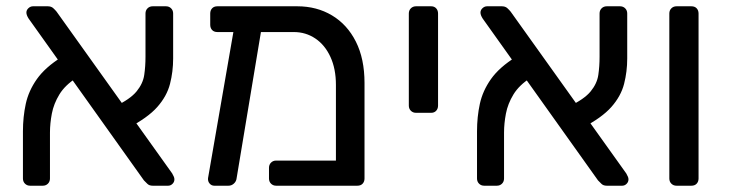

<svg xmlns="http://www.w3.org/2000/svg" viewBox="-20 -591 2320 611"><path d="M466 0Q455 0 449 -6Q443 -12 438 -17L71 -532Q64 -543 64 -551Q64 -559 70.5 -565Q77 -571 85 -571H132Q143 -571 149.5 -565Q156 -559 160 -554L528 -39Q532 -32 533.5 -28Q535 -24 535 -20Q535 -12 529 -6Q523 0 515 0ZM76 0Q66 0 59.5 -6.5Q53 -13 53 -23V-173Q53 -219 62 -260.5Q71 -302 97.5 -339.5Q124 -377 177 -410L223 -343Q187 -320 169 -290.5Q151 -261 145 -229.5Q139 -198 139 -169V-23Q139 -13 132.5 -6.5Q126 0 116 0ZM386 -183 345 -252Q394 -275 414.5 -300Q435 -325 439 -352.5Q443 -380 443 -410V-548Q443 -558 449.5 -564.5Q456 -571 466 -571H508Q518 -571 524.5 -564.5Q531 -558 531 -548V-405Q531 -363 521 -324Q511 -285 480.5 -250.5Q450 -216 386 -183Z M915 -489H672Q661 -489 655 -495.5Q649 -502 649 -512V-548Q649 -558 655 -564.5Q661 -571 672 -571H926Q988 -571 1036.5 -542Q1085 -513 1112.5 -458.5Q1140 -404 1140 -327V-23Q1140 -13 1134 -6.5Q1128 0 1117 0H859Q849 0 842.5 -6.5Q836 -13 836 -23V-57Q836 -67 842.5 -73.5Q849 -80 859 -80H1049V-321Q1049 -372 1031.5 -410Q1014 -448 983.5 -468.5Q953 -489 915 -489ZM662 0Q653 0 647 -7Q641 -14 642 -24L727 -514Q729 -524 736 -529.5Q743 -535 753 -533L793 -531Q803 -530 809 -522.5Q815 -515 813 -505L733 -24Q732 -14 724.5 -7Q717 0 707 0Z M1304 -232Q1294 -232 1287.5 -238.5Q1281 -245 1281 -255V-548Q1281 -558 1287.5 -564.5Q1294 -571 1304 -571H1352Q1362 -571 1368 -564.5Q1374 -558 1374 -548V-255Q1374 -245 1368 -238.5Q1362 -232 1352 -232Z M1911 0Q1900 0 1894 -6Q1888 -12 1883 -17L1516 -532Q1509 -543 1509 -551Q1509 -559 1515.5 -565Q1522 -571 1530 -571H1577Q1588 -571 1594.5 -565Q1601 -559 1605 -554L1973 -39Q1977 -32 1978.5 -28Q1980 -24 1980 -20Q1980 -12 1974 -6Q1968 0 1960 0ZM1521 0Q1511 0 1504.5 -6.5Q1498 -13 1498 -23V-173Q1498 -219 1507 -260.5Q1516 -302 1542.5 -339.5Q1569 -377 1622 -410L1668 -343Q1632 -320 1614 -290.5Q1596 -261 1590 -229.5Q1584 -198 1584 -169V-23Q1584 -13 1577.5 -6.5Q1571 0 1561 0ZM1831 -183 1790 -252Q1839 -275 1859.5 -300Q1880 -325 1884 -352.5Q1888 -380 1888 -410V-548Q1888 -558 1894.5 -564.5Q1901 -571 1911 -571H1953Q1963 -571 1969.5 -564.5Q1976 -558 1976 -548V-405Q1976 -363 1966 -324Q1956 -285 1925.5 -250.5Q1895 -216 1831 -183Z M2133 0Q2123 0 2116.5 -6.5Q2110 -13 2110 -23V-548Q2110 -558 2116.5 -564.5Q2123 -571 2133 -571H2180Q2191 -571 2197 -564.5Q2203 -558 2203 -548V-23Q2203 -13 2197 -6.5Q2191 0 2180 0Z"/></svg>

Font: Rubik Light
Style: Regular
Weight: 400
Version: Version 2.101